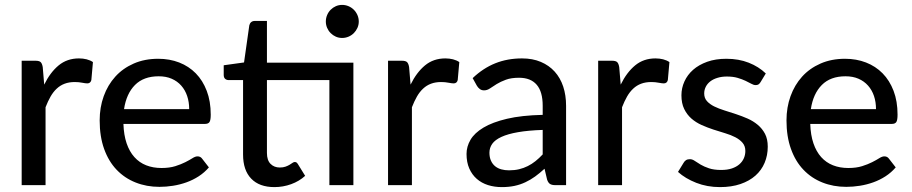

<svg xmlns="http://www.w3.org/2000/svg" viewBox="-20 -756 3722 784"><path d="M160.5 -410.5Q185 -460.5 219.5 -489Q254 -517.5 302.5 -517.5Q319 -517.5 333.8 -513.8Q348.5 -510 359.5 -502.5L353 -429Q349.5 -415.5 336.5 -415.5Q329.5 -415.5 315.5 -418.2Q301.5 -421 285.5 -421Q262 -421 244 -414.2Q226 -407.5 211.8 -394.2Q197.5 -381 186.5 -361.8Q175.5 -342.5 166 -318V0H68.5V-508H124.5Q140.5 -508 146.2 -502.2Q152 -496.5 154.5 -482Z M752.5 -310.5Q752.5 -339.5 744.2 -364Q736 -388.5 720 -406.5Q704 -424.5 681 -434.5Q658 -444.5 628 -444.5Q566.5 -444.5 531.2 -409Q496 -373.5 486.5 -310.5ZM833 -72.5Q815 -51.5 791.5 -36.2Q768 -21 741.5 -11.5Q715 -2 686.8 2.5Q658.5 7 631 7Q578.5 7 533.8 -10.8Q489 -28.5 456.2 -62.8Q423.5 -97 405.2 -147.8Q387 -198.5 387 -264.5Q387 -317.5 403.5 -363.2Q420 -409 450.8 -443Q481.5 -477 526 -496.5Q570.5 -516 626 -516Q672.5 -516 711.8 -500.8Q751 -485.5 779.5 -456.5Q808 -427.5 824.2 -385Q840.5 -342.5 840.5 -288Q840.5 -265.5 835.5 -257.8Q830.5 -250 817 -250H484Q485.5 -204.5 497 -170.8Q508.5 -137 528.8 -114.5Q549 -92 577 -81Q605 -70 639.5 -70Q672 -70 695.8 -77.5Q719.5 -85 736.8 -93.8Q754 -102.5 765.8 -110Q777.5 -117.5 786.5 -117.5Q798.5 -117.5 805 -108.5Z M1423 0H1325V-429H1070V-131.5Q1070 -101.5 1084.8 -86.8Q1099.5 -72 1122.5 -72Q1136 -72 1145.8 -75.5Q1155.5 -79 1162.5 -83.2Q1169.5 -87.5 1174.5 -91Q1179.5 -94.5 1183.5 -94.5Q1188.5 -94.5 1191.2 -92.2Q1194 -90 1197 -85L1226 -38Q1202 -16 1169 -4Q1136 8 1100.5 8Q1039 8 1005.8 -26.5Q972.5 -61 972.5 -125V-429H913.5Q905 -429 899.2 -434.2Q893.5 -439.5 893.5 -450V-489.5L976.5 -501L998 -652.5Q1000 -661 1005.8 -665.8Q1011.5 -670.5 1020.5 -670.5H1070V-500H1423ZM1445 -668Q1445 -654.5 1439.5 -642.2Q1434 -630 1424.8 -620.8Q1415.5 -611.5 1403 -606.2Q1390.5 -601 1377 -601Q1363.5 -601 1351.5 -606.2Q1339.5 -611.5 1330.2 -620.8Q1321 -630 1315.8 -642.2Q1310.5 -654.5 1310.5 -668Q1310.5 -682 1315.8 -694.5Q1321 -707 1330.2 -716.2Q1339.5 -725.5 1351.5 -730.8Q1363.5 -736 1377 -736Q1390.5 -736 1403 -730.8Q1415.5 -725.5 1424.8 -716.2Q1434 -707 1439.5 -694.5Q1445 -682 1445 -668Z M1656.5 -410.5Q1681 -460.5 1715.5 -489Q1750 -517.5 1798.5 -517.5Q1815 -517.5 1829.8 -513.8Q1844.5 -510 1855.5 -502.5L1849 -429Q1845.5 -415.5 1832.5 -415.5Q1825.5 -415.5 1811.5 -418.2Q1797.5 -421 1781.5 -421Q1758 -421 1740 -414.2Q1722 -407.5 1707.8 -394.2Q1693.5 -381 1682.5 -361.8Q1671.5 -342.5 1662 -318V0H1564.5V-508H1620.5Q1636.5 -508 1642.2 -502.2Q1648 -496.5 1650.5 -482Z M2196 -225.5Q2136.5 -223.5 2095 -216.2Q2053.5 -209 2027.5 -197Q2001.5 -185 1990 -168.8Q1978.5 -152.5 1978.5 -132.5Q1978.5 -113.5 1984.8 -99.8Q1991 -86 2001.8 -77.2Q2012.5 -68.5 2027 -64.5Q2041.5 -60.5 2058.5 -60.5Q2081 -60.5 2099.8 -65Q2118.5 -69.5 2135 -77.8Q2151.5 -86 2166.5 -98Q2181.5 -110 2196 -125.5ZM1910 -437Q1952.5 -477.5 2002.2 -497.5Q2052 -517.5 2111.5 -517.5Q2155 -517.5 2188.5 -503.2Q2222 -489 2245 -463.5Q2268 -438 2279.8 -402.5Q2291.5 -367 2291.5 -324V0H2248Q2233.5 0 2226 -4.8Q2218.5 -9.5 2214 -22.5L2203.5 -67Q2184 -49 2165 -35.2Q2146 -21.5 2125.2 -11.8Q2104.5 -2 2081 3Q2057.5 8 2029 8Q1999 8 1972.8 -0.2Q1946.5 -8.5 1927 -25.5Q1907.5 -42.5 1896.2 -68Q1885 -93.5 1885 -127.5Q1885 -157.5 1901.2 -185.2Q1917.5 -213 1954.2 -235Q1991 -257 2050.2 -271Q2109.5 -285 2196 -287V-324Q2196 -381.5 2171.5 -410Q2147 -438.5 2099.5 -438.5Q2067.5 -438.5 2045.8 -430.5Q2024 -422.5 2008.2 -412.8Q1992.5 -403 1980.8 -395Q1969 -387 1956.5 -387Q1946.5 -387 1939.2 -392.5Q1932 -398 1927.5 -405.5Z M2514.5 -410.5Q2539 -460.5 2573.5 -489Q2608 -517.5 2656.5 -517.5Q2673 -517.5 2687.8 -513.8Q2702.5 -510 2713.5 -502.5L2707 -429Q2703.5 -415.5 2690.5 -415.5Q2683.5 -415.5 2669.5 -418.2Q2655.5 -421 2639.5 -421Q2616 -421 2598 -414.2Q2580 -407.5 2565.8 -394.2Q2551.5 -381 2540.5 -361.8Q2529.5 -342.5 2520 -318V0H2422.5V-508H2478.5Q2494.5 -508 2500.2 -502.2Q2506 -496.5 2508.5 -482Z M3085.5 -420.5Q3081.5 -414 3077 -411.2Q3072.5 -408.5 3065.5 -408.5Q3057.5 -408.5 3047.8 -414Q3038 -419.5 3024.2 -426Q3010.5 -432.5 2992 -438Q2973.5 -443.5 2948 -443.5Q2927 -443.5 2909.8 -438.2Q2892.5 -433 2880.5 -423.8Q2868.5 -414.5 2862 -401.8Q2855.5 -389 2855.5 -374.5Q2855.5 -355.5 2866.8 -343Q2878 -330.5 2896.2 -321.5Q2914.5 -312.5 2937.8 -305.2Q2961 -298 2985.2 -290Q3009.5 -282 3032.8 -271.8Q3056 -261.5 3074.2 -246.2Q3092.5 -231 3103.8 -209.5Q3115 -188 3115 -157Q3115 -121.5 3102.2 -91.2Q3089.5 -61 3064.8 -39Q3040 -17 3003.5 -4.5Q2967 8 2920 8Q2867.5 8 2823 -9.5Q2778.5 -27 2748.5 -54L2771.5 -91.5Q2775.5 -98.5 2781.5 -102.2Q2787.5 -106 2797.5 -106Q2807 -106 2817 -99Q2827 -92 2841 -83.8Q2855 -75.5 2875 -68.8Q2895 -62 2925 -62Q2950 -62 2968.5 -68.2Q2987 -74.5 2999.2 -85.2Q3011.5 -96 3017.5 -110Q3023.5 -124 3023.5 -139.5Q3023.5 -159.5 3012.2 -172.8Q3001 -186 2982.8 -195.5Q2964.5 -205 2941 -212Q2917.5 -219 2893 -227Q2868.5 -235 2845 -245.5Q2821.5 -256 2803.2 -272Q2785 -288 2773.8 -311Q2762.5 -334 2762.5 -367Q2762.5 -396.5 2774.8 -423.5Q2787 -450.5 2810.2 -471Q2833.5 -491.5 2867.8 -503.8Q2902 -516 2946 -516Q2996.5 -516 3037.2 -500Q3078 -484 3107 -456Z M3557 -310.5Q3557 -339.5 3548.8 -364Q3540.5 -388.5 3524.5 -406.5Q3508.5 -424.5 3485.5 -434.5Q3462.5 -444.5 3432.5 -444.5Q3371 -444.5 3335.8 -409Q3300.5 -373.5 3291 -310.5ZM3637.5 -72.5Q3619.5 -51.5 3596 -36.2Q3572.5 -21 3546 -11.5Q3519.5 -2 3491.2 2.5Q3463 7 3435.5 7Q3383 7 3338.2 -10.8Q3293.5 -28.5 3260.8 -62.8Q3228 -97 3209.8 -147.8Q3191.5 -198.5 3191.5 -264.5Q3191.5 -317.5 3208 -363.2Q3224.5 -409 3255.2 -443Q3286 -477 3330.5 -496.5Q3375 -516 3430.5 -516Q3477 -516 3516.2 -500.8Q3555.5 -485.5 3584 -456.5Q3612.5 -427.5 3628.8 -385Q3645 -342.5 3645 -288Q3645 -265.5 3640 -257.8Q3635 -250 3621.5 -250H3288.5Q3290 -204.5 3301.5 -170.8Q3313 -137 3333.2 -114.5Q3353.5 -92 3381.5 -81Q3409.5 -70 3444 -70Q3476.5 -70 3500.2 -77.5Q3524 -85 3541.2 -93.8Q3558.5 -102.5 3570.2 -110Q3582 -117.5 3591 -117.5Q3603 -117.5 3609.5 -108.5Z"/></svg>

Font: LatoLatin Medium
Style: Regular
Weight: 500
Designer: Lukasz Dziedzic with Adam Twardoch and Botio Nikoltchev
Foundry: tyPoland Lukasz Dziedzic
Version: Version 2.015; 2015-08-06; http://www.latofonts.com/